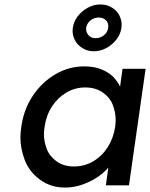

<svg xmlns="http://www.w3.org/2000/svg" viewBox="-20 -835 676 865"><path d="M273 10Q208 10 159.5 -26Q111 -62 91.5 -114Q72 -166 72 -215Q72 -239 76 -264Q87 -343 128.5 -404.5Q170 -466 230.5 -501Q291 -536 360 -536Q401 -536 433 -524Q465 -512 488 -491Q508 -471 521 -445L532 -525H636L561 0H457L468 -80Q468 -80 468 -80Q446 -54 414.5 -34Q383 -14 347 -2Q311 10 273 10ZM313 -85Q360 -85 399.5 -108Q439 -131 465 -171.5Q491 -212 499 -264Q501 -280 501 -295Q501 -328 488.5 -361.5Q476 -395 443.5 -418Q411 -441 364 -441Q318 -441 279 -418Q240 -395 214 -355Q188 -315 181 -264Q178 -246 178 -229Q178 -198 190.5 -164.5Q203 -131 235 -108Q267 -85 313 -85ZM402 -604Q374 -604 351 -618.5Q328 -633 317.5 -654Q307 -675 307 -695Q307 -702 308 -709Q312 -738 330.5 -762Q349 -786 376 -800.5Q403 -815 432 -815Q462 -815 485 -800.5Q508 -786 518 -765Q528 -744 528 -724Q528 -716 527 -709Q523 -681 504.5 -657Q486 -633 459 -618.5Q432 -604 402 -604ZM411 -663Q432 -663 448.5 -676.5Q465 -690 467 -709Q468 -713 468 -717Q468 -733 456.5 -744.5Q445 -756 424 -756Q403 -756 387 -742.5Q371 -729 368 -709Q368 -706 368 -704Q368 -688 379.5 -675.5Q391 -663 411 -663Z"/></svg>

Font: Lexend
Style: Italic
Weight: 400
Italic angle: -8.13011°
Designer: Bonnie Shaver-Troup, Thomas Jockin
Foundry: Lexend
Version: Version 1.007